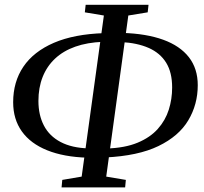

<svg xmlns="http://www.w3.org/2000/svg" viewBox="-20 -780 866 817"><path d="M242 17.5 245 -14.5 327.5 -28.5 422 -714 341 -727.5 344.5 -759.5H612L608.5 -727.5L526 -714L432 -28.5L515.5 -14.5L512.5 17.5ZM352 -109Q251.5 -112 180.8 -140.5Q110 -169 73 -220.8Q36 -272.5 36 -345Q36 -432 79.5 -496.2Q123 -560.5 209.2 -597.8Q295.5 -635 423.5 -639L418 -602Q351.5 -599.5 300.5 -581.5Q249.5 -563.5 214.5 -530.8Q179.5 -498 161.5 -452.5Q143.5 -407 143.5 -350.5Q143.5 -290.5 166.8 -245.8Q190 -201 237.8 -175.8Q285.5 -150.5 357.5 -148.5ZM427.5 -110 433 -148Q512 -150.5 565.5 -172.8Q619 -195 651.5 -231.5Q684 -268 698.2 -313.2Q712.5 -358.5 712.5 -407.5Q712.5 -472 687 -513.2Q661.5 -554.5 612.8 -576Q564 -597.5 495.5 -601L500 -640Q602.5 -637 674.2 -611Q746 -585 783.8 -536.5Q821.5 -488 821.5 -417.5Q821.5 -335.5 781.2 -268Q741 -200.5 654.2 -158.5Q567.5 -116.5 427.5 -110Z"/></svg>

Font: Merriweather 60pt
Style: Italic
Weight: 400
Italic angle: -7.8°
Version: Version 2.101